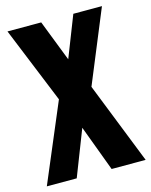

<svg xmlns="http://www.w3.org/2000/svg" viewBox="-109 -782 673 854"><g transform="rotate(-15 227.5 -355.5)"><path d="M-0.5 0H137.2L256.8 -307.1H277.3L443.8 -710.9H312L198.2 -420.4H177.2ZM8.8 -710.9 170.9 -313H181.2L297.9 0H454.6L289.6 -417H278.3L164.1 -710.9Z"/></g></svg>

Font: Roboto Flex
Style: wght 700 wdth 25 opsz 34 GRAD 0.00 slnt 0.00 XTRA 468 XOPQ 96 YOPQ 79 YTLC 514 YTUC 712 YTAS 750 YTDE -203.00 YTFI 738
Weight: 700
Width: 1
Designer: Berlow after Robertson
Foundry: Google
Version: Version 3.100